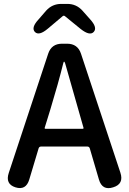

<svg xmlns="http://www.w3.org/2000/svg" viewBox="-20 -961 662 984"><path d="M59 -1Q6 -18 25 -75L227 -686Q244 -737 298 -737H324Q378 -737 395 -686L597 -76Q616 -18 560 -1Q504 17 487 -41L440 -201Q437 -210 427 -210H191Q181 -210 178 -201L130 -41Q113 16 59 -1ZM209 -306Q208 -301 213 -301H404Q409 -301 408 -306L314 -636Q311 -645 308.5 -645Q306 -645 304 -636Q279 -535 238 -400ZM225 -814Q180 -776 159 -797Q138 -819 178 -862L217 -907Q248 -941 294 -941H325Q371 -941 402 -907L442 -862Q481 -819 460 -797Q440 -776 394 -812L313 -878Q307 -883 301 -878Z"/></svg>

Font: Resource Han Rounded TW Medium
Style: Regular
Weight: 500
Designer: Cyano Hao (round all glyphs); Ryoko NISHIZUKA 西塚涼子 (kana, bopomofo & ideographs); Paul D. Hunt (Latin, Greek & Cyrillic)
Foundry: Cyano Hao
Version: 0.990